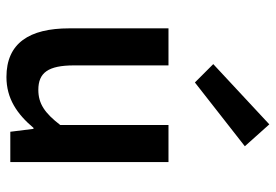

<svg xmlns="http://www.w3.org/2000/svg" viewBox="-150 -694 856 596"><g transform="rotate(90 278.0 -396.0)"><path d="M68 -183C68 -59 114 12 219 12C286 12 334 -21 377 -72H380L389 0H483V-491H368V-155C331 -107 302 -87 259 -87C206 -87 183 -117 183 -198V-491H68ZM179 -630 236 -573 434 -728 366 -804Z"/></g></svg>

Font: DAIFUKU Sans Semibold
Style: Regular
Weight: 600
Designer: Original font ‘Source Sans 3’ : Paul D. Hunt
Foundry: Daifuku
Version: Version 1.000